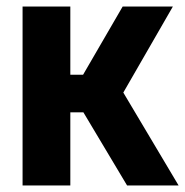

<svg xmlns="http://www.w3.org/2000/svg" viewBox="-20 -567 566 587"><path d="M368.5 0 235 -223.5H195V0H49V-547H195V-338.5H234L355 -547H508.5L357 -284L526 0Z"/></svg>

Font: Encode Sans Condensed
Style: Bold
Weight: 700
Width: 3
Designer: Multiple Designers
Foundry: Impallari Type
Version: Version 2.000